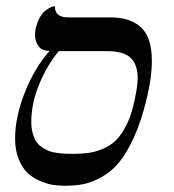

<svg xmlns="http://www.w3.org/2000/svg" viewBox="-20 -577 550 608"><path d="M320.8 -415H166Q127.9 -368.7 103.5 -308.6Q79.1 -248.5 79.1 -191.9Q79.1 -171.4 83.7 -155Q88.4 -138.7 95.2 -128.2Q102.1 -117.7 113.8 -110.1Q125.5 -102.5 135.7 -98.6Q146 -94.7 160.9 -92.8Q175.8 -90.8 185.8 -90.3Q195.8 -89.8 210.9 -89.8Q239.3 -89.8 260.5 -92.8Q281.7 -95.7 305.4 -105.5Q329.1 -115.2 346.4 -132.1Q363.8 -148.9 379.2 -178.5Q394.5 -208 403.8 -249Q416 -302.2 416 -329.1Q416 -372.6 393.6 -393.8Q371.1 -415 320.8 -415ZM185.1 11.2Q165.5 11.2 147 8.3Q128.4 5.4 105.7 -4.4Q83 -14.2 66.7 -29.8Q50.3 -45.4 39.1 -73.5Q27.8 -101.6 27.8 -138.2Q27.8 -207.5 59.1 -285.4Q90.3 -363.3 137.2 -416Q111.8 -416 101.3 -431.4Q90.8 -446.8 90.8 -467.8Q90.8 -476.1 92.8 -485.8Q97.2 -504.9 105 -519.5Q112.8 -534.2 120.8 -541Q128.9 -547.9 136.5 -551.8Q144 -555.7 148.9 -556.6L153.8 -557.1Q153.8 -522 194.8 -522H329.1Q392.6 -522 426.8 -490.2Q460.9 -458.5 460.9 -383.8Q460.9 -332 444.8 -266.1Q428.2 -195.3 404.8 -143.6Q381.3 -91.8 356.9 -62.5Q332.5 -33.2 301.5 -16.1Q270.5 1 244.1 6.1Q217.8 11.2 185.1 11.2Z"/></svg>

Font: Common Serif SemiBold
Style: Italic
Weight: 600
Italic angle: -12°
Designer: Philipp H. Poll, Khaled Hosny
Foundry: Stefan Peev, Context Ltd.
Version: Version 1.026